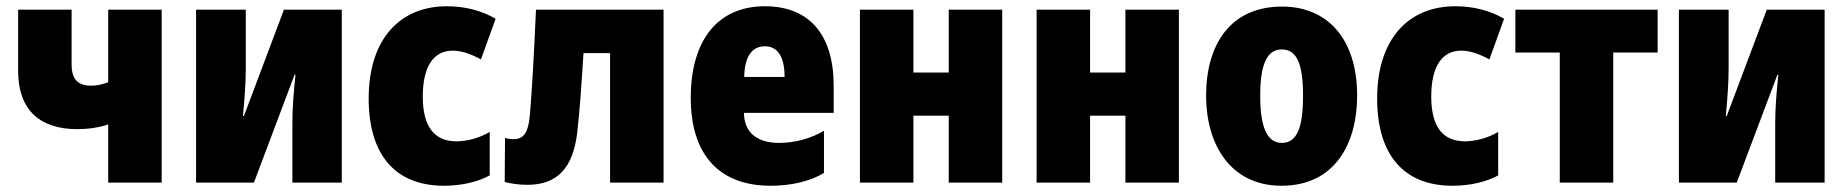

<svg xmlns="http://www.w3.org/2000/svg" viewBox="-20 -584 5909 614"><path d="M326 0H497V-553H326V-321C308 -314 290 -310 272 -310C230 -310 209 -329 209 -378V-553H38V-357C38 -234 106 -171 227 -171C262 -171 296 -176 326 -186Z M607 0H792L922 -345H925C919 -288 915 -239 915 -191V0H1073V-553H888L760 -213H757C763 -279 766 -320 766 -369V-553H607Z M1400 10C1456 10 1507 -2 1546 -23V-162C1512 -142 1473 -132 1438 -132C1368 -133 1332 -180 1332 -275C1332 -371 1366 -422 1428 -422C1454 -422 1483 -413 1518 -394L1565 -524C1519 -551 1465 -564 1409 -564C1259 -564 1159 -459 1159 -269C1159 -90 1243 10 1400 10Z M1667 7C1762 7 1813 -47 1826 -161C1835 -242 1839 -306 1846 -414H1931V0H2102V-553H1694C1686 -374 1682 -314 1675 -222C1670 -156 1653 -139 1622 -139C1612 -139 1605 -140 1595 -143L1594 -2C1617 4 1642 7 1667 7Z M2444 10C2512 10 2573 -5 2615 -31V-166C2574 -141 2521 -127 2472 -127C2401 -127 2360 -160 2359 -223H2646V-310C2646 -472 2569 -564 2426 -564C2278 -564 2189 -459 2189 -271C2189 -88 2281 10 2444 10ZM2360 -338C2361 -409 2389 -436 2426 -436C2466 -436 2489 -404 2489 -338Z M2730 0H2901V-214H3014V0H3185V-553H3014V-352H2901V-553H2730Z M3295 0H3466V-214H3579V0H3750V-553H3579V-352H3466V-553H3295Z M4078 10C4249 10 4320 -125 4320 -278C4320 -459 4226 -563 4080 -563C3915 -563 3837 -442 3837 -278C3837 -122 3915 10 4078 10ZM4079 -127C4032 -127 4010 -178 4010 -277C4010 -379 4032 -426 4079 -426C4128 -426 4147 -378 4147 -278C4147 -176 4128 -127 4079 -127Z M4625 10C4681 10 4732 -2 4771 -23V-162C4737 -142 4698 -132 4663 -132C4593 -133 4557 -180 4557 -275C4557 -371 4591 -422 4653 -422C4679 -422 4708 -413 4743 -394L4790 -524C4744 -551 4690 -564 4634 -564C4484 -564 4384 -459 4384 -269C4384 -90 4468 10 4625 10Z M4968 0H5139V-416H5281V-553H4826V-416H4968Z M5349 0H5534L5664 -345H5667C5661 -288 5657 -239 5657 -191V0H5815V-553H5630L5502 -213H5499C5505 -279 5508 -320 5508 -369V-553H5349Z"/></svg>

Font: Noto Sans Condensed Black
Style: Regular
Weight: 900
Width: 3
Designer: Monotype Design Team
Foundry: Monotype Imaging Inc.
Version: Version 2.013